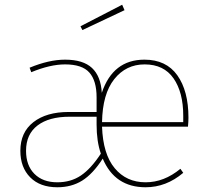

<svg xmlns="http://www.w3.org/2000/svg" viewBox="-20 -781 884 811"><path d="M222 -11Q279 -11 321.5 -39.5Q364 -68 406 -132Q388 -184 388 -255V-288H274Q187 -288 138.5 -251Q90 -214 90 -144Q90 -82 125.5 -46.5Q161 -11 222 -11ZM754 -265V-292Q754 -391 713 -450Q672 -509 591 -509Q512 -509 462.5 -446.5Q413 -384 411 -265ZM776 -284Q776 -268 774 -246H411Q415 -130 464.5 -70.5Q514 -11 595 -11Q673 -11 742 -68L754 -51Q682 10 595 10Q465 10 414 -111Q372 -46 327 -18Q282 10 222 10Q149 10 107.5 -32Q66 -74 66 -144Q66 -222 121 -265Q176 -308 270 -308H388V-370Q388 -440 357.5 -474.5Q327 -509 255 -509Q192 -509 112 -476L105 -495Q187 -529 255 -529Q331 -529 368.5 -494Q406 -459 410 -389Q457 -529 590 -529Q682 -529 729 -463Q776 -397 776 -284ZM328 -654 320 -670 496 -761 506 -738Z"/></svg>

Font: FiraSans
Style: Regular
Weight: 150
Designer: Carrois Corporate & Edenspiekermann AG
Foundry: Carrois Corporate GbR & Edenspiekermann AG
Version: Version 3.106;PS 003.106;hotconv 1.0.70;makeotf.lib2.5.58329